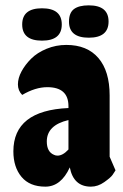

<svg xmlns="http://www.w3.org/2000/svg" viewBox="-20 -698 461 718"><path d="M238 -617Q238 -650 256.5 -664Q275 -678 312 -678Q386 -678 386 -617.5Q386 -557 312 -557Q238 -557 238 -617ZM137 -667Q211 -667 211 -606.5Q211 -546 137 -546Q63 -546 63 -606.5Q63 -667 137 -667ZM236 -301Q236 -372 157 -372Q112 -372 63 -343Q47 -359 47 -382.5Q47 -406 60.5 -431Q74 -456 96.5 -478.5Q119 -501 154 -515.5Q189 -530 228 -530Q306 -530 348 -481Q390 -432 390 -341V-112L412 -61Q408 -54 401 -44Q394 -34 370 -17Q346 0 320 0Q255 0 241 -72Q208 0 149.5 0Q91 0 60.5 -36.5Q30 -73 30 -132Q30 -285 236 -294ZM182 -119Q188 -116 195 -116Q215 -116 236 -139V-249Q155 -230 155 -169Q155 -130 182 -119Z"/></svg>

Font: Chela One Cyrilic
Style: Regular
Weight: 400
Designer: Miguel Hernandez
Foundry: LatinoType
Version: Version 1.001